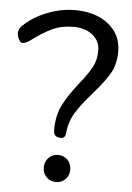

<svg xmlns="http://www.w3.org/2000/svg" viewBox="-55 -753 550 797"><g transform="rotate(5 220.0 -354.0)"><path d="M168.5 -11Q152.8 -26.9 152.8 -51Q152.8 -75.2 168.5 -91.6Q184.1 -107.9 208 -107.9Q231.9 -107.9 247.6 -91.6Q263.2 -75.2 263.2 -51Q263.2 -26.9 247.6 -11Q231.9 4.9 208 4.9Q184.1 4.9 168.5 -11ZM182.1 -209Q182.1 -271 204.6 -314.7Q227.1 -358.4 265.1 -406.2Q303.2 -454.1 319.6 -483.9Q335.9 -513.7 335.9 -553.7Q335.9 -593.8 304.9 -618.4Q273.9 -643.1 225.1 -643.1Q176.3 -643.1 138.2 -625.5Q100.1 -607.9 51.8 -571.8Q19.5 -548.8 8.3 -564.9Q-2.9 -581.1 -2.9 -598.1Q-2.9 -615.2 13.2 -629.9Q53.2 -668 110.6 -690.4Q168 -712.9 225.1 -712.9Q312 -712.9 365.5 -669.9Q418.9 -627 418.9 -557.1Q418.9 -503.9 396.5 -465.3Q374 -426.8 329.6 -376.5Q285.2 -326.2 261.5 -288.6Q237.8 -251 232.9 -202.1Q231 -179.2 213.4 -179.2Q195.8 -179.2 189 -187Q182.1 -194.8 182.1 -209Z"/></g></svg>

Font: Nunito-Regular
Style: Regular
Weight: 400
Designer: Vernon Adams
Foundry: newtypography
Version: Version 3.000